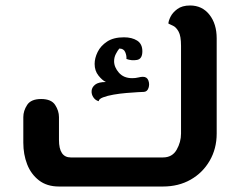

<svg xmlns="http://www.w3.org/2000/svg" viewBox="-20 -680 875 700"><path d="M195 0Q151 0 122 -22.5Q93 -45 79 -81Q65 -117 65 -160V-253Q65 -276 79 -297.5Q93 -319 130 -319Q167 -319 181 -297.5Q195 -276 195 -253V-170Q195 -106 238 -106H574Q608 -106 624 -134Q640 -162 640 -193V-513Q640 -549 631 -565Q622 -581 611 -586Q600 -591 594 -594Q594 -603 601.5 -618.5Q609 -634 626.5 -647Q644 -660 673 -660Q717 -660 743.5 -626.5Q770 -593 770 -540V-193Q770 -138 744.5 -94Q719 -50 675 -25Q631 0 574 0ZM340 -311Q328 -314 320.5 -325Q313 -336 314 -349Q315 -362 327 -371.5Q339 -381 366 -381Q353 -387 339 -404.5Q325 -422 325 -447Q325 -468 336 -490.5Q347 -513 370.5 -528.5Q394 -544 432 -544Q461 -544 480 -532Q499 -520 499 -493Q499 -465 479.5 -461.5Q460 -458 441 -465Q442 -477 436.5 -490Q431 -503 415 -503Q409 -496 402.5 -483.5Q396 -471 396 -457Q396 -435 413.5 -415Q431 -395 462 -395Q474 -395 484 -397.5Q494 -400 501 -400Q516 -400 521 -386.5Q526 -373 521.5 -359.5Q517 -346 505 -345Q501 -345 483 -344Q465 -343 441 -341Q417 -339 394 -335Q371 -331 355.5 -325Q340 -319 340 -311Z"/></svg>

Font: El Messiri
Style: Bold
Weight: 700
Designer: Mohamed Gaber
Foundry: Kief Type Foundry
Version: Version 2.020; ttfautohint (v1.8.3)